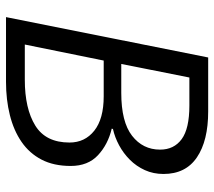

<svg xmlns="http://www.w3.org/2000/svg" viewBox="-56 -640 696 623"><g transform="rotate(90 291.5 -328.0)"><path d="M35 0 166 -656H341Q436 -656 490 -619.5Q544 -583 544 -511Q544 -478 531.5 -450.5Q519 -423 498 -402Q477 -381 451 -367Q425 -353 398 -347L397 -343Q448 -331 483 -298.5Q518 -266 518 -210Q518 -155 497.5 -115.5Q477 -76 440 -50.5Q403 -25 353 -12.5Q303 0 245 0ZM187 -374H281Q375 -374 420 -409Q465 -444 465 -500Q465 -545 431 -570Q397 -595 322 -595H231ZM124 -61H238Q332 -61 387 -95Q442 -129 442 -206Q442 -256 403.5 -286.5Q365 -317 292 -317H176Z"/></g></svg>

Font: TypoPRO Source Sans Pro
Style: Italic
Weight: 400
Italic angle: -11°
Designer: Paul D. Hunt
Foundry: Adobe Systems Incorporated
Version: Version 1.075;PS 2.000;hotconv 1.0.86;makeotf.lib2.5.63406